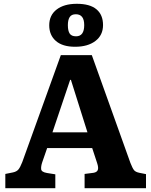

<svg xmlns="http://www.w3.org/2000/svg" viewBox="-20 -990 796 1010"><path d="M8 0V-75L48 -83Q67 -87 76.5 -98Q86 -109 97 -137L300 -700H463L666 -133Q677 -105 685 -95Q693 -85 713 -81L748 -74V0H425V-75L472 -81Q490 -84 494.5 -96Q499 -108 491 -132L465 -211H228L202 -136Q195 -115 196.5 -100Q198 -85 227 -80L271 -73V0ZM256 -294H440L353 -570H349ZM375 -744Q309 -744 274 -774.5Q239 -805 239 -857Q239 -910 278 -940Q317 -970 384 -970Q453 -970 487.5 -941Q522 -912 522 -858Q522 -805 482 -774.5Q442 -744 375 -744ZM380 -799Q423 -799 423 -858Q423 -915 379 -915Q356 -915 346.5 -900Q337 -885 337 -858Q337 -828 346.5 -813.5Q356 -799 380 -799Z"/></svg>

Font: Literata
Style: Bold
Weight: 700
Designer: Latin by Veronika Burian and Jose Scaglione. Greek by Irene Vlachou. Cyrillic by Vera Evstafieva.
Foundry: TypeTogether
Version: Version 3.103; ttfautohint (v1.8.4.7-5d5b);gftools[0.9.29]